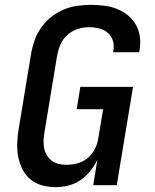

<svg xmlns="http://www.w3.org/2000/svg" viewBox="-20 -763 640 791"><path d="M209 8Q180 8 153 0.5Q126 -7 105.5 -24Q85 -41 72.5 -65.5Q60 -90 55 -117.5Q50 -145 51 -174Q52 -203 57 -232L109 -547Q114 -574 124 -601Q134 -628 151.5 -652Q169 -676 193 -694.5Q217 -713 243.5 -724Q270 -735 298.5 -739Q327 -743 354 -743Q382 -743 409.5 -739.5Q437 -736 461 -726.5Q485 -717 505.5 -701Q526 -685 539 -662.5Q552 -640 556 -612.5Q560 -585 555 -557L553 -548H446L447 -553Q451 -575 445 -595Q439 -615 424 -628Q409 -641 388 -646Q367 -651 346 -651Q322 -651 298.5 -643Q275 -635 256.5 -618Q238 -601 228.5 -578Q219 -555 215 -532L163 -217Q160 -201 159.5 -184.5Q159 -168 162 -152.5Q165 -137 173 -123.5Q181 -110 193 -101Q205 -92 220.5 -88Q236 -84 253 -84Q275 -84 297 -89.5Q319 -95 338 -109.5Q357 -124 368.5 -145Q380 -166 384 -188L405 -313H296L311 -405H528L461 0H364L381 -104Q369 -80 351.5 -58Q334 -36 311 -20.5Q288 -5 261 1.5Q234 8 209 8Z"/></svg>

Font: Iosevka Aile Semibold Oblique
Style: Regular
Weight: 600
Italic angle: -9°
Designer: Belleve Invis
Foundry: Belleve Invis
Version: Version 31.1.0; ttfautohint (v1.8.4)